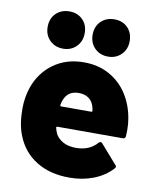

<svg xmlns="http://www.w3.org/2000/svg" viewBox="-84 -810 717 883"><g transform="rotate(10 274.0 -368.5)"><path d="M521 -304Q525 -283 525 -251Q525 -239 524 -225Q523 -213 511 -213H206Q204 -213 202.5 -212Q201 -211 201 -209Q201 -209 201 -208Q203 -197 211 -179Q223 -158 247 -145Q271 -132 306 -132Q369 -132 405 -173Q409 -178 414 -178Q419 -178 422 -174L499 -86Q503 -83 503 -78Q503 -74 499 -70Q464 -32 412.5 -12Q361 8 300 8Q209 8 145.5 -31.5Q82 -71 54 -142Q33 -192 33 -267Q33 -319 49 -367Q75 -441 134.5 -483.5Q194 -526 276 -526Q342 -526 394 -497.5Q446 -469 478.5 -418.5Q511 -368 521 -304ZM276 -383Q224 -383 207 -334Q203 -323 202 -313Q202 -312 202 -311Q202 -308 206 -308H348Q352 -308 352 -312Q352 -320 348 -332Q341 -357 322.5 -370Q304 -383 276 -383ZM379 -571Q341 -571 316.5 -595.5Q292 -620 292 -658Q292 -697 316.5 -721Q341 -745 379 -745Q417 -745 441 -721Q465 -697 465 -658Q465 -620 440.5 -595.5Q416 -571 379 -571ZM169 -571Q131 -571 106.5 -595.5Q82 -620 82 -658Q82 -697 106.5 -721Q131 -745 169 -745Q207 -745 231 -721Q255 -697 255 -658Q255 -620 230.5 -595.5Q206 -571 169 -571Z"/></g></svg>

Font: LinhAnh ExtBd
Style: Regular
Weight: 800
Designer: Jeremy Tribby
Foundry: Tribby Type
Version: Version 1.408